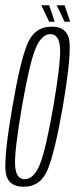

<svg xmlns="http://www.w3.org/2000/svg" viewBox="-23 -705 286 728"><path d="M66.5 3Q131.5 3 158.2 -63Q185 -129 215 -299.5Q244 -470 241.2 -537Q238.5 -604 173 -604Q107.5 -604 80.2 -537.2Q53 -470.5 24 -299.5Q-5.5 -129.5 -2.5 -63.2Q0.5 3 66.5 3ZM70.5 -25.5Q37 -25.5 34.2 -79Q31.5 -132.5 60 -299.5Q89 -466.5 111.8 -521Q134.5 -575.5 168 -575.5Q202 -575.5 204.8 -521.2Q207.5 -467 179 -299.5Q150 -133.5 127.2 -79.5Q104.5 -25.5 70.5 -25.5ZM222 -622.5H243L222 -685H192ZM163.5 -622.5H184.5L163.5 -685H133.5Z"/></svg>

Font: Anybody ExtraCondensed ExtraLight
Style: Italic
Weight: 250
Width: 2
Italic angle: -10°
Version: Version 1.113;gftools[0.9.25]